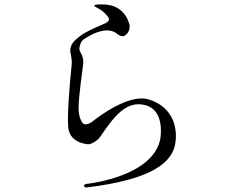

<svg xmlns="http://www.w3.org/2000/svg" viewBox="-20 -808 1040 865"><path d="M650 -360C560 -388 417 -277 401 -264C385 -251 372 -247 364 -248C356 -248 352 -252 345 -266C338 -281 334 -297 334 -321C334 -375 353 -502 355 -521C358 -564 334 -572 338 -594C341 -612 347 -625 362 -634C465 -700 503 -659 512 -652C522 -646 531 -644 537 -645C543 -646 574 -667 561 -705C532 -792 453 -788 436 -788C430 -789 406 -788 405 -783C404 -780 412 -776 419 -772C437 -763 449 -754 465 -734C477 -720 469 -713 460 -706C452 -700 368 -670 335 -641C325 -633 305 -617 299 -597C291 -572 306 -554 303 -518C293 -419 283 -296 287 -238C292 -165 366 -159 378 -158C391 -158 420 -174 433 -194C499 -292 553 -356 636 -334C718 -311 707 -204 701 -176C662 -15 393 17 381 19C371 20 358 21 359 29C359 37 366 37 375 36C664 0 761 -75 771 -171C781 -258 740 -333 650 -360Z"/></svg>

Font: Shippori Mincho
Style: Regular
Weight: 400
Designer: Bonji Tadano  Ryoko NISHIZUKA  (kana & ideographs); Frank Grießhammer (Latin, Greek & Cyrillic); Wenlong ZHANG  (bopomof
Foundry: Adobe Systems Incorporated
Version: Version 1.003;PS 1.001;hotconv 16.6.54;makeotf.lib2.5.65590